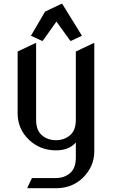

<svg xmlns="http://www.w3.org/2000/svg" viewBox="-20 -785 616 1015"><path d="M73.2 -185.5V-512.7L166 -556.6H170.9V-152.3Q170.9 -96.2 201.4 -70.1Q231.9 -43.9 275.9 -43.9Q319.8 -43.9 350.3 -70.1Q380.9 -96.2 380.9 -152.3V-512.7L473.6 -556.6H478.5V14.6Q478.5 95.2 418 154.8Q361.3 210 275.9 210H125.5V205.1L148.9 156.2H275.9Q319.8 156.2 350.6 129.9Q380.9 104 380.9 47.9V-31.7Q344.7 9.8 275.9 9.8Q192.4 9.8 133.8 -45.4Q73.2 -103 73.2 -185.5ZM143.6 -596.2 218.3 -723.6 304.2 -764.6H309.1L413.1 -596.2L356.4 -569.3H351.6L278.3 -670.9L206.1 -569.3H201.2Z"/></svg>

Font: Nova Slim
Style: Book
Weight: 400
Version: Version 2.000